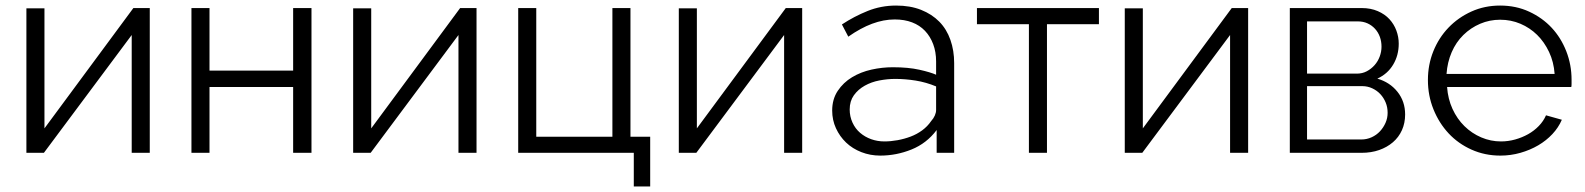

<svg xmlns="http://www.w3.org/2000/svg" viewBox="-20 -550 5706 691"><path d="M75 0V-520H140V-88L460 -521H519V0H454V-424L138 0Z M669 0V-521H734V-296H1035V-521H1101V0H1035V-237H734V0Z M1251 0V-520H1316V-88L1636 -521H1695V0H1630V-424L1314 0Z M2261 121V0H1845V-521H1910V-58H2184V-521H2249V-58H2320V121Z M2423 0V-520H2488V-88L2808 -521H2867V0H2802V-424L2486 0Z M3351 0V-82Q3315 -34 3260.5 -12Q3206 10 3148 10Q3112 10 3080 -2.5Q3048 -15 3025 -37Q3002 -59 2988.5 -88.5Q2975 -118 2975 -152Q2975 -193 2995 -223Q3015 -253 3046.5 -272Q3078 -291 3116.5 -299.5Q3155 -308 3193 -308Q3249 -308 3289 -299Q3329 -290 3349 -281V-329Q3349 -363 3338.5 -391Q3328 -419 3309 -439Q3290 -459 3262.5 -469.5Q3235 -480 3200 -480Q3160 -480 3118.5 -464.5Q3077 -449 3033 -418L3010 -462Q3054 -491 3102.5 -510.5Q3151 -530 3205 -530Q3256 -530 3295 -514.5Q3334 -499 3360.5 -472Q3387 -445 3400.5 -406.5Q3414 -368 3414 -323V0ZM3331 -114Q3340 -124 3344.5 -134.5Q3349 -145 3349 -154V-239Q3313 -254 3275.5 -260Q3238 -266 3202 -266Q3174 -266 3145 -260.5Q3116 -255 3092 -241.5Q3068 -228 3053 -207Q3038 -186 3038 -156Q3038 -131 3048 -109Q3058 -87 3075.5 -72Q3093 -57 3115.5 -49Q3138 -41 3163 -41Q3186 -41 3210.5 -45.5Q3235 -50 3257.5 -58.5Q3280 -67 3299 -81Q3318 -95 3331 -114Z M3683 0V-463H3496V-521H3935V-463H3748V0Z M4028 0V-520H4093V-88L4413 -521H4472V0H4407V-424L4091 0Z M4622 0V-521H4881Q4913 -521 4938.5 -510Q4964 -499 4980.5 -481Q4997 -463 5005.5 -440Q5014 -417 5014 -393Q5014 -351 4994 -317.5Q4974 -284 4937 -267Q4982 -254 5009.5 -219.5Q5037 -185 5037 -138Q5037 -107 5025.5 -81.5Q5014 -56 4993 -38Q4972 -20 4943.5 -10Q4915 0 4880 0ZM4684 -48H4879Q4899 -48 4916.5 -56Q4934 -64 4946.5 -77.5Q4959 -91 4966.5 -108Q4974 -125 4974 -144Q4974 -164 4967 -181Q4960 -198 4948 -211Q4936 -224 4919 -232Q4902 -240 4883 -240H4684ZM4684 -285H4863Q4883 -285 4899 -293.5Q4915 -302 4927 -315.5Q4939 -329 4945.5 -346.5Q4952 -364 4952 -382Q4952 -401 4946 -417.5Q4940 -434 4928.5 -446.5Q4917 -459 4901.5 -466Q4886 -473 4867 -473H4684Z M5380 10Q5324 10 5276 -11.5Q5228 -33 5193.5 -70Q5159 -107 5139 -156.5Q5119 -206 5119 -262Q5119 -317 5138.5 -365.5Q5158 -414 5193 -450.5Q5228 -487 5275.5 -508.5Q5323 -530 5379 -530Q5436 -530 5483.5 -508Q5531 -486 5564.5 -450Q5598 -414 5617 -365.5Q5636 -317 5636 -263Q5636 -255 5636 -248Q5636 -241 5635 -237H5188Q5191 -194 5207.5 -158Q5224 -122 5250.5 -96Q5277 -70 5311 -55.5Q5345 -41 5382 -41Q5408 -41 5433 -48Q5458 -55 5479.5 -67Q5501 -79 5518 -96.5Q5535 -114 5544 -135L5601 -119Q5589 -91 5567 -67.5Q5545 -44 5516 -27Q5487 -10 5452 0Q5417 10 5380 10ZM5575 -284Q5572 -327 5555 -363Q5538 -399 5512 -424.5Q5486 -450 5452 -464.5Q5418 -479 5379 -479Q5341 -479 5307 -464.5Q5273 -450 5246.5 -424Q5220 -398 5204.5 -362Q5189 -326 5186 -284Z"/></svg>

Font: Rising Sun Light
Style: Regular
Weight: 300
Designer: Matt McInerney, Pablo Impallari, Rodrigo Fuenzalida (Raleway font), Stephen Hutchings (Greek), Cristiano Sobral (main ch
Foundry: The Rising Sun Project Authors
Version: Version 4.327; ttfautohint (v1.8.4.7-5d5b-dirty)